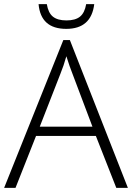

<svg xmlns="http://www.w3.org/2000/svg" viewBox="-20 -911 640 931"><path d="M444.8 -252H154.8L55.2 0H0L287.1 -716.8H318.8L600.1 0H543.9ZM172.9 -296.9H428.2L331.1 -554.2Q318.8 -584.5 301.8 -638.2Q288.6 -591.3 272.9 -553.2ZM301.3 -771Q177.7 -771 167 -891.1H207Q213.9 -848.6 236.6 -830.3Q259.3 -812 302.2 -812Q345.2 -812 367.9 -830.3Q390.6 -848.6 397.9 -891.1H437Q422.4 -771 301.3 -771Z"/></svg>

Font: JBL Sans
Style: Light
Weight: 300
Version: Version 1.10